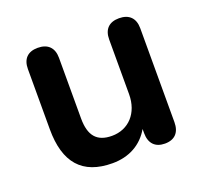

<svg xmlns="http://www.w3.org/2000/svg" viewBox="-95 -606 769 726"><g transform="rotate(-20 289.5 -243.5)"><path d="M242 10C308 10 361 -19 392 -73V-56C392 -15 414 8 453 8C493 8 514 -15 514 -56V-434C514 -475 491 -497 451 -497C411 -497 389 -475 389 -434V-214C389 -138 342 -88 275 -88C214 -88 187 -121 187 -190V-434C187 -475 164 -497 124 -497C84 -497 62 -475 62 -434V-192C62 -58 120 10 242 10Z"/></g></svg>

Font: Nunito
Style: Bold
Weight: 700
Designer: Vernon Adams
Foundry: Vernon Adams
Version: Version 3.602